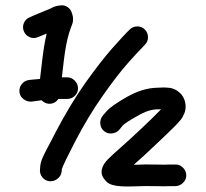

<svg xmlns="http://www.w3.org/2000/svg" viewBox="-20 -708 771 720"><path d="M369.5 -217C377.8 -209.7 387.7 -206.5 399 -207.5C410.3 -208.5 419.7 -213 427 -221L440 -237C446.7 -244.3 465 -256.3 495 -273C523 -289.7 548.3 -298 571 -298H584L579 -293C560.3 -273.7 535.8 -249.8 505.5 -221.5C475.2 -193.2 451.3 -171.3 434 -156C414.7 -139.3 397.7 -123.7 383 -109C373.7 -99 367.3 -89.3 364 -80C358.7 -65.3 360.3 -51.7 369 -39C377.7 -26.3 388 -18.3 400 -15C416.7 -9.7 442.7 -7.7 478 -9C508.7 -10.3 536 -10.7 560 -10C586 -9.3 605.7 -9.3 619 -10H639C649.7 -10.7 659 -15 667 -23C675 -31 678.8 -40.5 678.5 -51.5C678.2 -62.5 673.8 -72 665.5 -80C657.2 -88 647.7 -91.7 637 -91H617C604.3 -90.3 586 -90.3 562 -91C538 -91.7 511.3 -91.3 482 -90L487 -95C505.7 -111 530.3 -133.7 561 -163C591.7 -191.7 617 -216 637 -236C646.3 -246 653.2 -253.5 657.5 -258.5C661.8 -263.5 666.2 -271 670.5 -281C674.8 -291 676.6 -301.3 676 -312C675.3 -322 673 -331.3 669 -340C664.3 -350 657.3 -358.3 648 -365C644.7 -367.7 641.3 -369.8 638 -371.5C634.7 -373.2 631 -374.7 627 -376C623 -377.3 619.5 -378.2 616.5 -378.5C613.5 -378.8 609.7 -379.2 605 -379.5C600.3 -379.8 596.8 -380 594.5 -380C592.2 -380 588 -379.8 582 -379.5C576 -379.2 571.7 -379 569 -379C533 -378.3 495 -366.7 455 -344C416.3 -322 391 -304 379 -290L365 -274C358.3 -265.3 355.3 -255.5 356 -244.5C356.7 -233.5 361.2 -224.3 369.5 -217ZM165.5 -28.5C176.5 -27.5 186.5 -30.5 195.5 -37.5C204.5 -44.5 209.7 -53.3 211 -64L212 -74C216.7 -88 233 -122 261 -176C295 -241.3 330 -299.3 366 -350C402 -401.3 433.7 -442.3 461 -473C489 -504.3 506.3 -523 513 -529L523 -540C531 -547.3 535 -556.7 535 -568C535 -579.3 531.2 -589 523.5 -597C515.8 -605 506.3 -609 495 -609C483.7 -609 474 -605 466 -597L456 -587C448 -579 429.7 -559 401 -527C371.7 -493.7 338 -450.3 300 -397C262 -343 225 -281.7 189 -213C184.3 -203.7 178.2 -191.7 170.5 -177C162.8 -162.3 157.3 -152 154 -146C150.7 -140 147 -132.7 143 -124C139 -115.3 136.2 -108.2 134.5 -102.5C132.8 -96.8 131.7 -91.3 131 -86L130 -73C128.7 -62.3 131.5 -52.5 138.5 -43.5C145.5 -34.5 154.5 -29.5 165.5 -28.5ZM53 -362.5C54.3 -351.5 59.5 -342.7 68.5 -336C77.5 -329.3 87.3 -326.3 98 -327L106 -328C110 -328.7 120 -330 136 -332C143.3 -324.7 151.7 -320.3 161 -319C177 -317.7 189.7 -323.7 199 -337H207H232C243.3 -337 253 -341 261 -349C269 -357 272.8 -366.5 272.5 -377.5C272.2 -388.5 268 -398 260 -406C252 -414 242.7 -418 232 -418H212C214 -434.7 216.7 -457.3 220 -486C224.7 -524.7 231 -557.3 239 -584C240.3 -588.7 242.5 -595 245.5 -603C248.5 -611 250.7 -617 252 -621C253.3 -625 254 -630.3 254 -637C254 -643.7 252.7 -650.7 250 -658C246.7 -668.7 241.2 -676.5 233.5 -681.5C225.8 -686.5 218 -688.7 210 -688C202 -687.3 195.5 -686.3 190.5 -685C185.5 -683.7 181.7 -682.3 179 -681C173.7 -677.7 164 -673.3 150 -668C134.7 -661.3 121 -655.7 109 -651L91 -643C81 -639 73.8 -631.8 69.5 -621.5C65.2 -611.2 65.2 -600.8 69.5 -590.5C73.8 -580.2 81.2 -572.8 91.5 -568.5C101.8 -564.2 112.3 -564.3 123 -569L140 -576L155 -582C149 -556.7 144 -528 140 -496C135.3 -458 132 -430 130 -412C112 -410.7 101 -409.7 97 -409L89 -408C77.7 -406.7 68.5 -401.5 61.5 -392.5C54.5 -383.5 51.7 -373.5 53 -362.5Z"/></svg>

Font: Ruji's Handwriting Font v.2.0
Style: Medium
Weight: 500
Version: Version 2.0